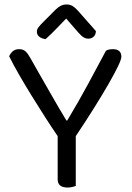

<svg xmlns="http://www.w3.org/2000/svg" viewBox="-20 -834 590 859"><path d="M523 -580Q523 -569 508 -537.5Q493 -506 466 -459Q439 -412 401.5 -352Q364 -292 319 -225V-2Q314 0 303.5 2.5Q293 5 282 5Q238 5 238 -32V-225Q210 -266 180.5 -312Q151 -358 122 -405Q93 -452 67 -497Q41 -542 21 -582Q25 -593 36 -603.5Q47 -614 65 -614Q84 -614 94.5 -604Q105 -594 116 -574Q132 -546 153.5 -508Q175 -470 197.5 -431Q220 -392 241 -355.5Q262 -319 277 -295H281Q333 -382 373.5 -457Q414 -532 454 -607Q460 -611 468.5 -612.5Q477 -614 485 -614Q523 -614 523 -580ZM276 -751Q259 -734 236 -709.5Q213 -685 184 -659Q167 -661 156 -669.5Q145 -678 145 -692Q145 -703 152.5 -712.5Q160 -722 171 -733L230 -792Q252 -814 277 -814Q293 -814 304 -807.5Q315 -801 327 -788L409 -695Q409 -680 399.5 -670.5Q390 -661 375 -661Q364 -661 354 -667Q344 -673 330 -689Z"/></svg>

Font: Baloo Da 2
Style: Regular
Weight: 400
Designer: Noopur Datye, Sulekha Rajkumar and Ek Type
Foundry: Ek Type
Version: Version 1.640;hotconv 1.0.111;makeotfexe 2.5.65597; ttfautoh